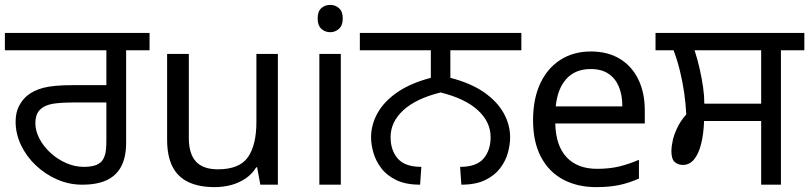

<svg xmlns="http://www.w3.org/2000/svg" viewBox="-27 -757 3317 787"><path d="M310 0Q256 0 207 -21.5Q158 -43 119.5 -79.5Q81 -116 59 -162.5Q37 -209 37 -258Q37 -294 49.5 -319.5Q62 -345 82 -363Q109 -386 150.5 -397Q192 -408 272 -408H409V-551H-7V-622H586V-551H490V-172Q490 -114 470.5 -76Q451 -38 411.5 -19Q372 0 310 0ZM317 -73Q340 -73 359 -78Q378 -83 390 -96Q399 -107 404 -124.5Q409 -142 409 -183V-337H282Q220 -337 189 -331.5Q158 -326 141 -311Q128 -300 123 -285Q118 -270 118 -252Q118 -220 135 -188Q152 -156 180.5 -130Q209 -104 244.5 -88.5Q280 -73 317 -73Z M1112 -536V0H1040L1027 -71H1023Q1006 -43 979 -25Q952 -7 920 1.5Q888 10 853 10Q789 10 745.5 -10.5Q702 -31 680 -74Q658 -117 658 -185V-536H747V-191Q747 -127 776 -95Q805 -63 866 -63Q955 -63 989.5 -113Q1024 -163 1024 -257V-536Z M1370 -536V0H1282V-536ZM1327 -737Q1347 -737 1362.5 -723.5Q1378 -710 1378 -681Q1378 -653 1362.5 -639Q1347 -625 1327 -625Q1305 -625 1290 -639Q1275 -653 1275 -681Q1275 -710 1290 -723.5Q1305 -737 1327 -737Z M1695 0Q1636 0 1597 -19Q1558 -38 1535.5 -68Q1513 -98 1503.5 -131.5Q1494 -165 1494 -194Q1494 -245 1520 -292.5Q1546 -340 1600.5 -378Q1655 -416 1739 -438V-551H1448V-622H2110V-551H1819V-438Q1904 -416 1958 -378Q2012 -340 2038 -292.5Q2064 -245 2064 -194Q2064 -165 2055 -131.5Q2046 -98 2023.5 -68Q2001 -38 1962 -19Q1923 0 1864 0L1859 -73Q1926 -73 1955 -107Q1984 -141 1984 -195Q1984 -257 1932 -305Q1880 -353 1779 -378Q1678 -353 1626 -305Q1574 -257 1574 -195Q1574 -141 1603.5 -107Q1633 -73 1700 -73Z M2395 -546Q2464 -546 2513.5 -516Q2563 -486 2589.5 -431.5Q2616 -377 2616 -304V-251H2249Q2251 -160 2295.5 -112.5Q2340 -65 2420 -65Q2471 -65 2510.5 -74.5Q2550 -84 2592 -102V-25Q2551 -7 2511 1.5Q2471 10 2416 10Q2340 10 2281.5 -21Q2223 -52 2190.5 -113.5Q2158 -175 2158 -264Q2158 -352 2187.5 -415Q2217 -478 2270.5 -512Q2324 -546 2395 -546ZM2394 -474Q2331 -474 2294.5 -433.5Q2258 -393 2251 -321H2524Q2524 -367 2510 -401Q2496 -435 2467.5 -454.5Q2439 -474 2394 -474Z M3093 0V-261H2859Q2857 -206 2846.5 -165.5Q2836 -125 2817.5 -103Q2799 -81 2772 -81Q2752 -81 2738.5 -93Q2725 -105 2725 -139Q2725 -154 2730 -178.5Q2735 -203 2748.5 -232Q2762 -261 2786 -288Q2784 -331 2777.5 -376.5Q2771 -422 2760 -466.5Q2749 -511 2734 -551H2660V-622H3270V-551H3174V0ZM2860 -332H3093V-551H2820Q2833 -511 2841.5 -472.5Q2850 -434 2855 -399Q2860 -364 2860 -332Z"/></svg>

Font: gurmukhi115
Style: Regular
Weight: 400
Designer: Jelle Bosma - Monotype Design Team
Foundry: Monotype Imaging Inc.
Version: Version 2.003